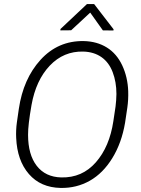

<svg xmlns="http://www.w3.org/2000/svg" viewBox="-20 -925 701 955"><path d="M281.7 9.8Q182.1 7.8 123.8 -59.3Q65.4 -126.5 60.5 -238.8Q58.6 -277.8 64 -316.4L73.7 -383.8Q95.7 -532.7 181.2 -627Q268.6 -723.1 397 -720.7Q462.4 -719.2 511.5 -688.7Q560.5 -658.2 587.9 -599.9Q615.2 -541.5 617.7 -471.7Q619.1 -429.7 613.3 -389.6L602.1 -314.5Q585 -213.9 538.8 -138.7Q492.7 -63.5 426.8 -26.1Q360.8 11.2 281.7 9.8ZM554.7 -395Q558.6 -425.8 559.1 -457.5Q559.1 -517.1 540.5 -565.9Q522 -614.7 484.6 -640.9Q447.3 -667 394 -668.5Q296.4 -670.9 227.5 -598.4Q158.7 -525.9 136.7 -402.3Q119.1 -302.2 119.6 -254.4Q119.6 -155.8 162.8 -100.1Q206.1 -44.4 284.7 -42.5Q388.7 -40 456.8 -117.7Q524.9 -195.3 543.9 -322.8ZM544.9 -779.3 544.4 -773.4 491.7 -773.9 428.7 -862.3 334 -774.4 280.3 -773.9 280.8 -780.8 412.6 -904.8H448.2Z"/></svg>

Font: RobotoInd Light
Style: Italic
Weight: 300
Italic angle: -12°
Designer: Google
Version: Version 2.001151; 2014